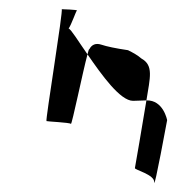

<svg xmlns="http://www.w3.org/2000/svg" viewBox="-20 -471 383 417"><path d="M114 -451C118 -451 78 -208 81 -208C83 -207 131 -205 134 -202C136 -199 160 -316 170 -353C149 -383 134 -408 129 -409C135 -417 145 -447 147 -448C150 -450 114 -451 114 -451ZM170 -353C201 -308 241 -252 269 -252C279 -252 290 -253 298 -253C306 -303 314 -329 287 -344C279 -351 270 -356 258 -362C231 -366 212 -370 200 -374C188 -378 179 -374 174 -364C173 -365 172 -360 170 -353ZM298 -253C289 -199 274 -110 273 -106C272 -102 316 -92 315 -75C315 -58 343 -210 343 -210C343 -210 335 -254 298 -253Z"/></svg>

Font: Arrow
Style: Ita
Weight: 400
Version: Version 0.23